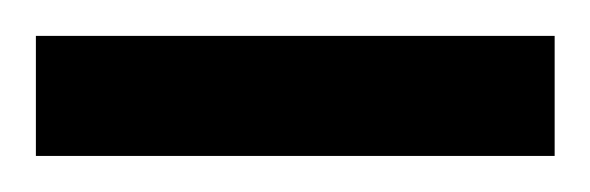

<svg xmlns="http://www.w3.org/2000/svg" viewBox="-20 -541 329 107"><path d="M0 -454.1V-521H289.1V-454.1Z"/></svg>

Font: Harmattan SemiBold
Style: Regular
Weight: 600
Designer: George W. Nuss III and SIL International
Foundry: SIL International
Version: Version 4.000